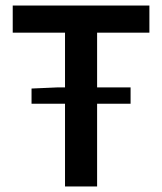

<svg xmlns="http://www.w3.org/2000/svg" viewBox="-20 -674 586 694"><path d="M215 0V-299H94V-354L186 -358H215V-556H26V-654H520V-556H331V-358H452V-299H331V0Z"/></svg>

Font: TT Toshiba Sans Medium
Style: Regular
Weight: 500
Designer: Paul D. Hunt
Foundry: Toshiba Corporation
Version: Version 2.020;PS 2.000;hotconv 1.0.86;makeotf.lib2.5.63406